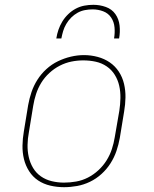

<svg xmlns="http://www.w3.org/2000/svg" viewBox="-20 -770 640 798"><path d="M246 8Q217 8 189 1.5Q161 -5 138.5 -20Q116 -35 101 -58.5Q86 -82 79.5 -109Q73 -136 73.5 -165Q74 -194 79 -223L97 -333Q102 -361 111 -387.5Q120 -414 135.5 -438.5Q151 -463 173 -483Q195 -503 221 -515.5Q247 -528 274.5 -534.5Q302 -541 329 -541Q358 -541 386 -533.5Q414 -526 436.5 -510.5Q459 -495 474 -472Q489 -449 495.5 -421.5Q502 -394 501.5 -365Q501 -336 496 -307L478 -197Q473 -169 464 -142.5Q455 -116 439.5 -91.5Q424 -67 402 -47Q380 -27 354 -14.5Q328 -2 300.5 3Q273 8 246 8ZM246 -11Q271 -11 296.5 -15.5Q322 -20 345.5 -32Q369 -44 389 -62.5Q409 -81 423 -103.5Q437 -126 445 -150.5Q453 -175 457 -200L476 -310Q480 -336 480.5 -362.5Q481 -389 475.5 -413.5Q470 -438 457 -459Q444 -480 423.5 -494Q403 -508 378 -513.5Q353 -519 326 -519Q301 -519 276.5 -514Q252 -509 228.5 -497Q205 -485 185 -466.5Q165 -448 151.5 -426Q138 -404 130 -379.5Q122 -355 118 -330L100 -220Q95 -194 94.5 -168Q94 -142 99.5 -117.5Q105 -93 117.5 -72Q130 -51 150 -37Q170 -23 195 -17Q220 -11 246 -11ZM214 -610Q217 -629 223 -646.5Q229 -664 239 -680.5Q249 -697 263.5 -711Q278 -725 295 -734Q312 -743 330.5 -746.5Q349 -750 368 -750Q395 -750 420 -741Q445 -732 459.5 -711.5Q474 -691 477 -664Q480 -637 475 -610H454Q458 -633 456 -656Q454 -679 442 -697Q430 -715 409 -723Q388 -731 365 -731Q349 -731 333 -728Q317 -725 302.5 -717Q288 -709 276 -697Q264 -685 255.5 -670.5Q247 -656 242.5 -641Q238 -626 235 -610Z"/></svg>

Font: Iosevka Curly Slab ThEx
Style: Italic
Weight: 100
Width: 7
Italic angle: -9°
Monospace: yes
Designer: Belleve Invis
Foundry: Belleve Invis
Version: Version 11.1.0; ttfautohint (v1.8.3)